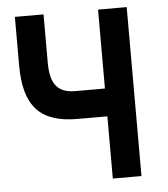

<svg xmlns="http://www.w3.org/2000/svg" viewBox="-51 -739 688 785"><g transform="rotate(-5 293.0 -346.5)"><path d="M258.8 -255.4H380.4V0H498V-693.4H380.4V-369.6H258.8C187.5 -369.6 156.7 -406.7 156.7 -494.6V-693.4H39.1V-494.6C39.1 -326.7 104.5 -255.4 258.8 -255.4Z"/></g></svg>

Font: Cascadia Code PL SemiBold
Style: Regular
Weight: 600
Monospace: yes
Designer: Aaron Bell
Foundry: Saja Typeworks
Version: Version 2404.023